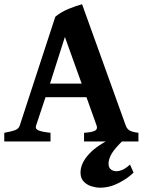

<svg xmlns="http://www.w3.org/2000/svg" viewBox="-20 -663 679 900"><path d="M193.4 -207.5 148.9 -73.7Q144 -58.6 160.4 -51.8Q176.8 -44.9 216.8 -40.5V0H0V-40.5Q33.2 -46.4 50.3 -52.7Q67.4 -59.1 72.3 -73.7L239.3 -584.5Q266.1 -606.9 300.8 -621.1Q335.4 -635.3 364.7 -643.1L569.8 -73.7Q574.7 -60.1 586.2 -52.2Q597.7 -44.4 628.9 -40.5V0H374V-40.5Q411.6 -43 425 -50.3Q438.5 -57.6 433.1 -73.7L385.3 -207.5ZM362.8 -271 284.2 -489.7 214.4 -271ZM606 146Q581.1 171.4 537.8 194.1Q494.6 216.8 448.2 216.8Q430.7 216.8 409.4 210.4Q388.2 204.1 372.8 188.5Q357.4 172.9 357.4 146Q357.4 102.5 397 59.3Q436.5 16.1 517.6 -21L564 -11.7Q520 29.8 504.4 55.7Q488.8 81.5 488.8 104.5Q488.8 122.6 499.8 131.1Q510.7 139.6 525.9 139.6Q538.1 139.6 553.5 133.3Q568.8 127 589.4 108.4Z"/></svg>

Font: Gentium Book Plus
Style: Bold
Weight: 700
Designer: Victor Gaultney, Annie Olsen, Iska Routamaa, Becca Hirsbrunner
Foundry: SIL International
Version: Version 6.101